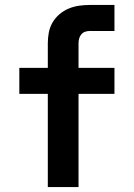

<svg xmlns="http://www.w3.org/2000/svg" viewBox="-20 -755 540 775"><path d="M173 0V-376H58V-481H173V-580Q173 -602 177 -623.5Q181 -645 192 -664Q203 -683 220 -697.5Q237 -712 257.5 -720.5Q278 -729 299.5 -732Q321 -735 343 -735H442V-630H343Q333 -630 324 -627Q315 -624 308.5 -616.5Q302 -609 299.5 -599.5Q297 -590 297 -580V-481H442V-376H297V0Z"/></svg>

Font: Iosevka SS04 Extrabold
Style: Regular
Weight: 800
Monospace: yes
Designer: Belleve Invis
Foundry: Belleve Invis
Version: Version 19.0.0; ttfautohint (v1.8.4)